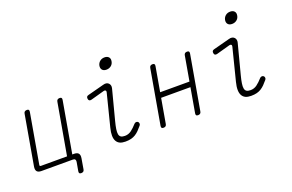

<svg xmlns="http://www.w3.org/2000/svg" viewBox="-108 -1174 2616 1723"><g transform="rotate(-20 1200.0 -312.5)"><path d="M450 115Q448 128 440.5 134Q433 140 420 140Q407 140 402.5 134Q398 128 400 115L415 30Q417 15 411 7.5Q405 0 390 0H90Q60 0 48 -15Q36 -30 41 -60L124 -535Q126 -548 133.5 -554Q141 -560 154 -560Q167 -560 171.5 -554Q176 -548 174 -535L91 -60Q89 -52 92 -48.5Q95 -45 103 -45H351L437 -535Q439 -548 446.5 -554Q454 -560 467 -560Q480 -560 484.5 -554Q489 -548 487 -535L401 -45H418Q448 -45 460 -30Q472 -15 467 15Z M731 -448Q719 -445 711 -449Q703 -453 701 -466Q699 -479 703.5 -486.5Q708 -494 721 -497L877 -538Q894 -543 907 -540Q920 -537 928.5 -528.5Q937 -520 940 -507.5Q943 -495 939 -480L865 -196Q854 -154 849.5 -124Q845 -94 848.5 -75.5Q852 -57 865 -48.5Q878 -40 903 -40Q937 -40 964.5 -60.5Q992 -81 1019 -112Q1027 -121 1037 -122Q1047 -123 1054 -118Q1062 -113 1063.5 -101Q1065 -89 1057 -81Q1039 -59 1022 -42Q1005 -25 986.5 -13.5Q968 -2 945 4Q922 10 890 10Q859 10 838 0.5Q817 -9 805.5 -29.5Q794 -50 793.5 -81Q793 -112 804 -155L882 -464Q885 -476 878.5 -481.5Q872 -487 861 -484ZM950 -655Q924 -655 911 -670Q898 -685 902 -710Q907 -735 925.5 -750Q944 -765 970 -765Q996 -765 1009.5 -750Q1023 -735 1018 -710Q1014 -685 995 -670Q976 -655 950 -655Z M1253 10Q1240 10 1235.5 4Q1231 -2 1233 -15L1324 -535Q1326 -548 1333.5 -554Q1341 -560 1354 -560Q1367 -560 1371.5 -554Q1376 -548 1374 -535L1333 -300H1613L1654 -535Q1656 -548 1663.5 -554Q1671 -560 1684 -560Q1697 -560 1701.5 -554Q1706 -548 1704 -535L1613 -15Q1611 -2 1603.5 4Q1596 10 1583 10Q1570 10 1565.5 4Q1561 -2 1563 -15L1604 -250H1324L1283 -15Q1281 -2 1273.5 4Q1266 10 1253 10Z M1931 -448Q1919 -445 1911 -449Q1903 -453 1901 -466Q1899 -479 1903.5 -486.5Q1908 -494 1921 -497L2077 -538Q2094 -543 2107 -540Q2120 -537 2128.5 -528.5Q2137 -520 2140 -507.5Q2143 -495 2139 -480L2065 -196Q2054 -154 2049.5 -124Q2045 -94 2048.5 -75.5Q2052 -57 2065 -48.5Q2078 -40 2103 -40Q2137 -40 2164.5 -60.5Q2192 -81 2219 -112Q2227 -121 2237 -122Q2247 -123 2254 -118Q2262 -113 2263.5 -101Q2265 -89 2257 -81Q2239 -59 2222 -42Q2205 -25 2186.5 -13.5Q2168 -2 2145 4Q2122 10 2090 10Q2059 10 2038 0.5Q2017 -9 2005.5 -29.5Q1994 -50 1993.5 -81Q1993 -112 2004 -155L2082 -464Q2085 -476 2078.5 -481.5Q2072 -487 2061 -484ZM2150 -655Q2124 -655 2111 -670Q2098 -685 2102 -710Q2107 -735 2125.5 -750Q2144 -765 2170 -765Q2196 -765 2209.5 -750Q2223 -735 2218 -710Q2214 -685 2195 -670Q2176 -655 2150 -655Z"/></g></svg>

Font: Maple Mono Thin
Style: Italic
Weight: 250
Italic angle: -10°
Monospace: yes
Designer: subframe7536
Version: Version 7.000